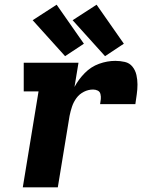

<svg xmlns="http://www.w3.org/2000/svg" viewBox="-20 -797 616 817"><path d="M77 0H226L276 -304Q280 -324 286.5 -343.5Q293 -363 305.5 -380Q318 -397 337 -406.5Q356 -416 376 -416Q387 -416 396 -411.5Q405 -407 407.5 -396.5Q410 -386 409 -375.5Q408 -365 406 -354H556Q559 -375 562 -396Q565 -417 565 -437.5Q565 -458 560.5 -478Q556 -498 543.5 -513.5Q531 -529 511 -533.5Q491 -538 471 -538Q436 -538 401.5 -525.5Q367 -513 340.5 -486Q314 -459 297 -427L314 -530H81V-408H144ZM427 -558 507 -611 391 -777 289 -711ZM257 -558 337 -611 221 -777 119 -711Z"/></svg>

Font: Iosevka Sparkle Heavy
Style: Italic
Weight: 900
Italic angle: -9°
Designer: Belleve Invis
Foundry: Belleve Invis
Version: Version 4.5.0; ttfautohint (v1.8.3)